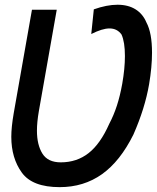

<svg xmlns="http://www.w3.org/2000/svg" viewBox="-20 -766 646 790"><path d="M26.5 -203Q26.5 -243 36.5 -300.5L111.5 -726H213.5L140 -309.5Q132 -263.5 132 -228.5Q132 -170 154.5 -134Q177 -98 230 -98Q296 -98 344.5 -136Q393 -174 429.5 -256.5Q448 -291.5 461 -331.5Q474 -371.5 483 -421.5Q494 -484.5 494 -535.5Q494 -593 480 -624Q462 -649 430.5 -649Q401 -649 355.5 -626L366 -727.5Q419.5 -746.5 463.5 -746.5Q507.5 -746.5 537.8 -727.5Q568 -708.5 582.5 -673.5Q605.5 -631 605.5 -549Q605.5 -490.5 593.5 -419.5Q576.5 -320.5 529 -212.5Q474.5 -102.5 399.5 -49.2Q324.5 4 225.5 4Q113 4 69.8 -55.8Q26.5 -115.5 26.5 -203Z"/></svg>

Font: JuliaMono
Style: Bold Italic
Weight: 700
Italic angle: -9°
Monospace: yes
Designer: cormullion
Foundry: corm
Version: Version 0.057; ttfautohint (v1.8.4)